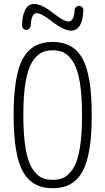

<svg xmlns="http://www.w3.org/2000/svg" viewBox="-20 -955 540 984"><path d="M310.1 -683.6Q285.2 -697.3 250 -697.3Q214.8 -697.3 189.9 -683.6Q165 -669.9 143.6 -635.3Q122.1 -600.6 110.8 -533.2Q99.6 -465.8 99.6 -364.7Q99.6 -263.7 110.8 -196.3Q122.1 -128.9 143.6 -94.2Q165 -59.6 189.9 -46.4Q214.8 -33.2 250 -33.2Q285.2 -33.2 310.1 -46.4Q335 -59.6 356.4 -94.2Q377.9 -128.9 389.2 -196.3Q400.4 -263.7 400.4 -364.7Q400.4 -465.8 389.2 -533.2Q377.9 -600.6 356.4 -635.3Q335 -669.9 310.1 -683.6ZM402.8 -75.7Q355.5 9.8 250 9.8Q144.5 9.8 97.2 -75.7Q49.8 -161.1 49.8 -365.2Q49.8 -569.3 97.2 -654.8Q144.5 -740.2 250 -740.2Q355.5 -740.2 402.8 -654.8Q450.2 -569.3 450.2 -365.2Q450.2 -161.1 402.8 -75.7ZM362.3 -903.3Q363.3 -912.1 369.6 -918.5Q376 -924.8 384.8 -924.8Q393.6 -924.8 400.9 -918Q408.2 -911.1 407.2 -902.3Q403.3 -798.8 343.8 -797.9Q306.6 -797.9 243.2 -847.7Q191.4 -887.7 168 -887.7Q140.6 -887.7 137.7 -825.2Q137.7 -816.4 130.9 -809.1Q124 -801.8 115.2 -801.8Q106.4 -801.8 99.1 -809.1Q91.8 -816.4 92.8 -825.2Q96.7 -935.5 156.2 -934.6Q193.4 -934.6 255.9 -885.7Q307.6 -844.7 332 -844.7Q359.4 -845.7 362.3 -903.3Z"/></svg>

Font: Rounded-L Mgen+ 1mn light
Style: Regular
Weight: 200
Designer: [Source Han Sans]
Ryoko NISHIZUKA  (kana & ideographs); Paul D. Hunt (Latin, Greek & Cyrillic); Wenlong ZHANG  (bopomofo
Version: Version 1.059.20150602